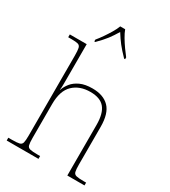

<svg xmlns="http://www.w3.org/2000/svg" viewBox="-227 -1070 1049 1182"><g transform="rotate(30 297.5 -479.0)"><path d="M16 0V-20H41Q78 -20 94 -24Q110 -28 114 -43.5Q118 -59 118 -94V-662Q118 -699 114 -715.5Q110 -732 95.5 -736Q81 -740 51 -740H26V-760H146V-482Q146 -469 145.5 -456.5Q145 -444 143 -435H145Q154 -461 173.5 -485.5Q193 -510 227.5 -526Q262 -542 314 -542Q392 -542 433.5 -499.5Q475 -457 475 -362V-94Q475 -59 479 -43.5Q483 -28 499.5 -24Q516 -20 552 -20H569V0H447V-360Q447 -441 415.5 -479Q384 -517 314 -517Q238 -517 192 -473Q146 -429 146 -334V-94Q146 -59 150 -43.5Q154 -28 170.5 -24Q187 -20 223 -20H242V0ZM178 -811Q194 -830 212 -856Q230 -882 246 -909Q262 -936 270 -958H305Q313 -936 329 -909Q345 -882 363.5 -856Q382 -830 397 -811V-798H390Q353 -836 331.5 -863.5Q310 -891 287 -928Q265 -891 244 -863.5Q223 -836 185 -798H178Z"/></g></svg>

Font: Noto Serif Thin
Style: Regular
Weight: 100
Designer: Monotype Design Team
Foundry: Monotype Imaging Inc.
Version: Version 2.015